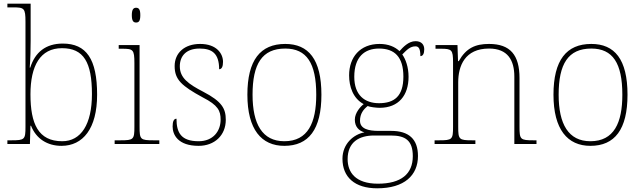

<svg xmlns="http://www.w3.org/2000/svg" viewBox="-20 -780 3484 1040"><path d="M313 10C429 10 506 -83 506 -267C506 -460 448 -544 320 -544C228 -544 170 -497 144 -414H141C145 -459 146 -522 146 -560V-760H20V-740H51C111 -740 118 -736 118 -662V-94C118 -24 114 -20 41 -20H20V0H142L145 -99H148C176 -28 237 10 313 10ZM317 -15C187 -15 145 -110 145 -269C145 -424 198 -519 316 -519C433 -519 478 -443 478 -270C478 -107 419 -15 317 -15Z M717 -658C732 -658 740 -666 740 -698C740 -729 732 -738 717 -738C703 -738 694 -729 694 -698C694 -666 703 -658 717 -658ZM601 0H843V-20H813C740 -20 736 -24 736 -94V-536H623V-516H641C701 -516 708 -512 708 -438V-94C708 -24 704 -20 631 -20H601Z M1056 10C1142 10 1203 -47 1203 -131C1203 -191 1183 -230 1081 -283C1000 -325 954 -358 954 -421C954 -476 988 -517 1061 -517C1128 -517 1167 -491 1167 -405C1181 -405 1188 -419 1188 -445C1188 -489 1154 -542 1064 -542C979 -542 926 -493 926 -422C926 -349 963 -315 1079 -252C1161 -210 1175 -180 1175 -132C1175 -69 1134 -15 1056 -15C961 -15 936 -61 936 -137C922 -137 915 -123 915 -95C915 -50 944 10 1056 10Z M1520 10C1652 10 1721 -79 1721 -267C1721 -459 1651 -542 1525 -542C1390 -542 1320 -454 1320 -267C1320 -79 1396 10 1520 10ZM1520 -15C1401 -15 1348 -108 1348 -267C1348 -433 1399 -517 1525 -517C1641 -517 1693 -438 1693 -267C1693 -115 1648 -15 1520 -15Z M2023 240C2170 240 2244 170 2244 65C2244 -27 2194 -71 2099 -71H2030C1976 -71 1930 -82 1930 -126C1930 -164 1949 -188 1972 -206C1982 -200 2020 -196 2036 -196C2140 -196 2193 -264 2193 -364C2193 -417 2177 -460 2159 -485C2184 -510 2201 -529 2231 -529C2249 -529 2257 -514 2257 -476C2271 -476 2278 -490 2278 -513C2278 -537 2264 -557 2231 -557C2192 -557 2162 -523 2144 -503C2120 -526 2084 -542 2036 -542C1930 -542 1871 -470 1871 -372C1871 -311 1892 -247 1950 -216C1934 -204 1902 -170 1902 -132C1902 -93 1924 -72 1954 -63C1897 -53 1835 -2 1835 80C1835 179 1901 240 2023 240ZM2033 -221C1955 -221 1899 -265 1899 -364C1899 -472 1955 -517 2033 -517C2117 -517 2165 -472 2165 -365C2165 -258 2115 -221 2033 -221ZM2027 215C1904 215 1863 152 1863 82C1863 -11 1926 -46 2006 -46H2097C2174 -46 2216 -21 2216 66C2216 162 2153 215 2027 215Z M2334 0H2555V-20H2539C2466 -20 2462 -24 2462 -94V-334C2462 -423 2498 -517 2629 -517C2730 -517 2766 -454 2766 -365V0H2886V-20H2871C2798 -20 2794 -24 2794 -94V-357C2794 -482 2744 -542 2629 -542C2555 -542 2505 -520 2465 -449H2461L2458 -536H2339V-516H2367C2427 -516 2434 -511 2434 -442V-94C2434 -24 2430 -20 2357 -20H2334Z M3178 10C3310 10 3379 -79 3379 -267C3379 -459 3309 -542 3183 -542C3048 -542 2978 -454 2978 -267C2978 -79 3054 10 3178 10ZM3178 -15C3059 -15 3006 -108 3006 -267C3006 -433 3057 -517 3183 -517C3299 -517 3351 -438 3351 -267C3351 -115 3306 -15 3178 -15Z"/></svg>

Font: Noto Serif Sinhala Thin
Style: Regular
Weight: 100
Designer: Jelle Bosma - Monotype Design Team
Foundry: Monotype Imaging Inc.
Version: Version 2.007